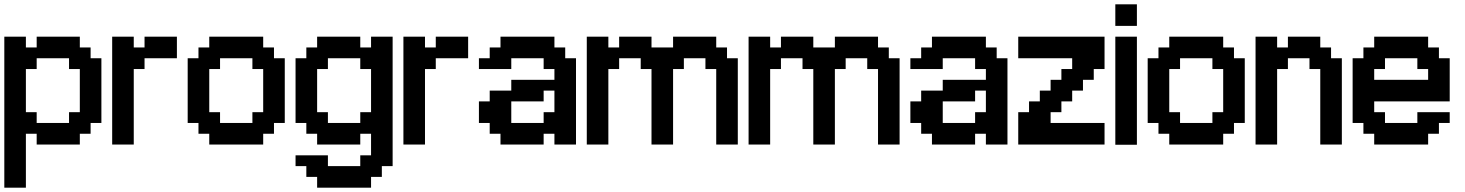

<svg xmlns="http://www.w3.org/2000/svg" viewBox="-20 -670 6790 890"><path d="M350 -350V-150H300V-100H150V-150H100V-350H150V-400H300V-350ZM0 -500V200H100V-50H150V0H350V-50H400V-100H450V-400H400V-450H350V-500H150V-450H100V-500Z M600 -450V-500H500V0H600V-350H650V-400H800V-500H650V-450Z M1150 -350H1200V-150H1150V-100H1000V-150H950V-350H1000V-400H1150ZM900 -450V-400H850V-100H900V-50H950V0H1200V-50H1250V-100H1300V-400H1250V-450H1200V-500H950V-450Z M1650 -350H1700V-150H1650V-100H1500V-150H1450V-350H1500V-400H1650ZM1400 -450V-400H1350V-100H1400V-50H1450V0H1650V-50H1700V50H1650V100H1500V50H1350V100H1400V150H1450V200H1700V150H1750V100H1800V-500H1700V-450H1650V-500H1450V-450Z M1950 -450V-500H1850V0H1950V-350H2000V-400H2150V-500H2000V-450Z M2500 -150V-100H2350V-200H2500V-250H2550V-150ZM2350 -250H2250V-200H2200V-100H2250V-50H2300V0H2500V-50H2550V0H2650V-400H2600V-450H2550V-500H2300V-450H2250V-400H2200V-350H2350V-400H2500V-350H2550V-300H2350Z M3300 -350V0H3400V-400H3350V-450H3300V-500H3100V-450H3000V-500H2850V-450H2800V-500H2700V0H2800V-350H2850V-400H2950V-350H3000V0H3100V-350H3150V-400H3250V-350Z M4050 -350V0H4150V-400H4100V-450H4050V-500H3850V-450H3750V-500H3600V-450H3550V-500H3450V0H3550V-350H3600V-400H3700V-350H3750V0H3850V-350H3900V-400H4000V-350Z M4500 -150V-100H4350V-200H4500V-250H4550V-150ZM4350 -250H4250V-200H4200V-100H4250V-50H4300V0H4500V-50H4550V0H4650V-400H4600V-450H4550V-500H4300V-450H4250V-400H4200V-350H4350V-400H4500V-350H4550V-300H4350Z M4850 -150H4900V-200H4950V-250H5000V-300H5050V-350H5100V-500H4700V-400H4950V-350H4900V-300H4850V-250H4800V-200H4750V-150H4700V0H5100V-100H4850Z M5250 1V-500H5150V1ZM5150 -550H5250V-650H5150Z M5600 -350H5650V-150H5600V-100H5450V-150H5400V-350H5450V-400H5600ZM5350 -450V-400H5300V-100H5350V-50H5400V0H5650V-50H5700V-100H5750V-400H5700V-450H5650V-500H5400V-450Z M6100 -350V0H6200V-400H6150V-450H6100V-500H5950V-450H5900V-500H5800V0H5900V-350H5950V-400H6050V-350Z M6350 -350H6400V-400H6550V-350H6600V-300H6350ZM6300 -450V-400H6250V-100H6300V-50H6350V0H6600V-50H6650V-100H6700V-150H6550V-100H6400V-150H6350V-200H6700V-400H6650V-450H6600V-500H6350V-450Z"/></svg>

Font: Analogue OS
Style: Regular
Weight: 400
Designer: AbFarid
Version: Version 1.000